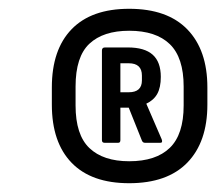

<svg xmlns="http://www.w3.org/2000/svg" viewBox="-20 -721 492 437"><path d="M274 -304Q188 -304 143 -350.5Q98 -397 98 -483V-522Q98 -608 143 -654.5Q188 -701 274 -701Q361 -701 406.5 -654Q452 -607 452 -522V-483Q452 -398 406.5 -351Q361 -304 274 -304ZM274 -354Q335 -354 366.5 -384.5Q398 -415 398 -481V-524Q398 -590 366.5 -620.5Q335 -651 274 -651Q215 -651 183.5 -621.5Q152 -592 152 -524V-481Q152 -414 183.5 -384Q215 -354 274 -354ZM218 -396Q212 -396 212 -402V-606Q212 -613 219 -613H271Q309 -613 327.5 -596.5Q346 -580 346 -546Q346 -522 338 -507.5Q330 -493 313 -485L348 -404Q351 -396 345 -396H310Q305 -396 303 -401L273 -476H254V-402Q254 -396 249 -396ZM254 -511H273Q303 -511 303 -538V-549Q303 -577 273 -577H254Z"/></svg>

Font: Sofia Sans Condensed
Style: Bold Italic
Weight: 700
Italic angle: -9°
Version: Version 4.100